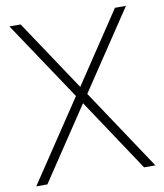

<svg xmlns="http://www.w3.org/2000/svg" viewBox="-83 -808 746 876"><g transform="rotate(-10 290.0 -370.0)"><path d="M14 0 264 -374.5 20 -740H72L290.5 -412L509 -740H560L316.5 -375L566 0H513.5L290 -336.5L65.5 0Z"/></g></svg>

Font: Encode Sans Semi Condensed ExtraLight
Style: Regular
Weight: 200
Width: 4
Designer: Multiple Designers
Foundry: Impallari Type
Version: Version 3.000; ttfautohint (v1.8.3) -l 8 -r 50 -G 200 -x 14 